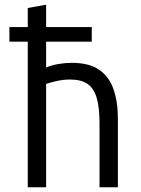

<svg xmlns="http://www.w3.org/2000/svg" viewBox="-20 -796 600 816"><path d="M98 0V-619H20V-681H98V-762L176 -776V-681H370V-619H176V-509Q199 -519 228.5 -524Q258 -529 285 -529Q359 -529 401.5 -499.5Q444 -470 462.5 -416.5Q481 -363 481 -292V0H403V-271Q403 -341 390.5 -381.5Q378 -422 351 -440Q324 -458 278 -458Q248 -458 218 -451Q188 -444 176 -439V0Z"/></svg>

Font: Ubuntu Sans Mono
Style: Regular
Weight: 400
Monospace: yes
Designer: Dalton Maag Ltd
Foundry: Dalton Maag Ltd
Version: Version 1.006